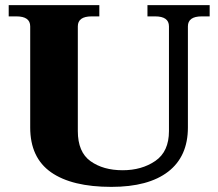

<svg xmlns="http://www.w3.org/2000/svg" viewBox="-20 -720 852 750"><path d="M98 -222V-617Q98 -656 44 -656H14V-700H368V-656H338Q284 -656 284 -617V-208Q284 -126 333.5 -90.5Q383 -55 459 -55Q534 -55 587 -91.5Q640 -128 640 -208V-617Q640 -656 586 -656H556V-700H799V-656H768Q714 -656 714 -617V-222Q714 -109 637 -49.5Q560 10 415 10Q261 10 179.5 -47Q98 -104 98 -222Z"/></svg>

Font: Taviraj Bold
Style: Regular
Weight: 700
Designer: Katatrad Team
Foundry: CadsonDemak
Version: Version 1.030